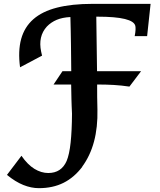

<svg xmlns="http://www.w3.org/2000/svg" viewBox="-20 -772 832 996"><path d="M257.8 -333.5 304.2 -402.8H349.6Q349.1 -439 348.9 -473.9Q348.6 -508.8 348.1 -543.2Q347.7 -577.6 346.9 -612.5Q346.2 -647.5 345.2 -683.6Q304.2 -681.6 274.4 -669.2Q244.6 -656.7 223.1 -634.3Q176.8 -583.5 193.4 -504.4L198.2 -483.4L84 -422.9Q72.8 -507.8 89.8 -569.8Q106.9 -631.8 153.1 -672.4Q199.2 -712.9 275.6 -732.4Q352.1 -752 460.4 -752H761.2L743.2 -584.5H678.7Q682.6 -604.5 683.1 -617.4Q683.6 -630.4 682.1 -637.2Q671.9 -685.5 486.3 -685.5H479.5L483.4 -402.8H711.9L651.4 -322.8Q608.9 -329.1 569.8 -331.3Q530.8 -333.5 494.1 -333.5H483.9Q483.9 -300.3 484.1 -269Q484.4 -237.8 485.4 -204.1Q489.7 -20 406.2 92.8H407.2Q364.7 148.9 309.3 176.5Q253.9 204.1 181.6 204.1Q142.1 204.1 100.8 187.5Q59.6 170.9 16.1 135.3L91.3 36.1Q123 82 158.4 103.8Q193.8 125.5 230.5 125.5Q298.3 125.5 325.7 63Q339.8 29.3 346.4 -32.5Q353 -94.2 353.5 -182.1Q352.5 -202.1 351.8 -220.7Q351.1 -239.3 350.6 -257.6Q350.1 -275.9 349.9 -294.4Q349.6 -313 349.1 -333.5Z"/></svg>

Font: IranNastaliq
Style: Regular
Weight: 400
Designer: Hossein Zahedi
Version: Version 1.5